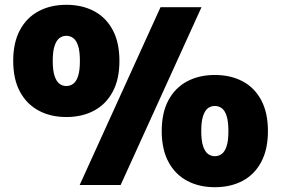

<svg xmlns="http://www.w3.org/2000/svg" viewBox="-20 -770 1170 799"><path d="M311.5 0 648 -740H818.5L482 0ZM256 -283Q190.5 -283 140.8 -309.8Q91 -336.5 63 -388.5Q35 -440.5 35 -516.5Q35 -593 63 -645Q91 -697 140.8 -723.5Q190.5 -750 256 -750Q322 -750 371.8 -723.5Q421.5 -697 449.2 -645Q477 -593 477 -516.5Q477 -440.5 449.2 -388.5Q421.5 -336.5 371.8 -309.8Q322 -283 256 -283ZM256 -412Q272.5 -412 285.2 -421.8Q298 -431.5 305.2 -454.2Q312.5 -477 312.5 -516.5Q312.5 -556 305.2 -578.8Q298 -601.5 285.2 -611.2Q272.5 -621 256 -621Q239.5 -621 227 -611.2Q214.5 -601.5 207 -578.8Q199.5 -556 199.5 -516.5Q199.5 -477 207 -454.2Q214.5 -431.5 227 -421.8Q239.5 -412 256 -412ZM874 9Q808.5 9 758.8 -17.5Q709 -44 681 -96.2Q653 -148.5 653 -224.5Q653 -301 681 -353Q709 -405 758.8 -431.5Q808.5 -458 874 -458Q940 -458 989.8 -431.5Q1039.5 -405 1067.2 -353Q1095 -301 1095 -224.5Q1095 -148.5 1067.2 -96.2Q1039.5 -44 989.8 -17.5Q940 9 874 9ZM874 -120Q890.5 -120 903.2 -129.8Q916 -139.5 923.2 -162.2Q930.5 -185 930.5 -224.5Q930.5 -264 923.2 -287Q916 -310 903.2 -319.5Q890.5 -329 874 -329Q857.5 -329 845 -319.5Q832.5 -310 825 -287Q817.5 -264 817.5 -224.5Q817.5 -185 825 -162.2Q832.5 -139.5 845 -129.8Q857.5 -120 874 -120Z"/></svg>

Font: Encode Sans Condensed Thin Black
Style: Regular
Weight: 900
Version: Version 3.002